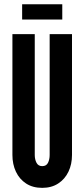

<svg xmlns="http://www.w3.org/2000/svg" viewBox="-20 -900 408 928"><path d="M184 8Q138.5 8 106.2 -13Q74 -34 57 -70Q40 -106 40 -151V-735H148V-151Q148 -129.5 156.5 -113.2Q165 -97 184 -97Q204 -97 212 -113.2Q220 -129.5 220 -151V-735H328V-151Q328 -106 310.8 -70Q293.5 -34 261.2 -13Q229 8 184 8ZM87 -805.5V-879.5H281V-805.5Z"/></svg>

Font: League Gothic
Style: Regular
Weight: 400
Designer: The League of Moveable Type
Version: Version 2.001